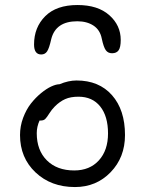

<svg xmlns="http://www.w3.org/2000/svg" viewBox="-20 -776 580 768"><path d="M290 -755.9Q371.6 -755.9 417.2 -715.3Q462.9 -674.8 462.9 -616.2Q462.9 -586.9 454.6 -575Q446.3 -563 428.2 -563Q412.1 -563 403.3 -575Q394.5 -586.9 387.2 -621.1Q380.4 -656.2 354 -673.6Q327.6 -690.9 289.1 -690.9Q203.1 -690.9 185.1 -620.1Q176.8 -583 168.5 -570.6Q160.2 -558.1 145 -558.1Q116.2 -558.1 116.2 -598.1Q116.2 -666.5 160.9 -711.2Q205.6 -755.9 290 -755.9ZM279.8 -27.8Q184.1 -27.8 122.1 -86.4Q60.1 -145 60.1 -235.8Q60.1 -271.5 72.5 -304.7Q85 -337.9 103.5 -361.6Q122.1 -385.3 144 -403.3Q166 -421.4 185.3 -430.2Q204.6 -439 217.8 -439Q253.9 -454.1 286.1 -454.1Q376 -454.1 428 -395.3Q480 -336.4 480 -235.8Q480 -146.5 422.6 -87.2Q365.2 -27.8 279.8 -27.8ZM127 -243.2Q127 -174.8 167.5 -134.5Q208 -94.2 276.9 -94.2Q338.9 -94.2 375.5 -134.5Q412.1 -174.8 412.1 -242.2Q412.1 -311 380.9 -350.1Q349.6 -389.2 293.9 -389.2Q262.2 -389.2 240.7 -379.6Q219.2 -370.1 199.2 -350.1Q187 -337.9 177.2 -322.3Q167.5 -306.6 161.1 -300.3Q154.8 -293.9 143.1 -293.9H138.2Q127 -269 127 -243.2Z"/></svg>

Font: Shantell Sans Irregular
Style: Regular
Weight: 300
Designer: Stephen Nixon, Anya Danilova, Shantell Martin
Foundry: Arrow Type
Version: Version 1.006;[9816181b4]